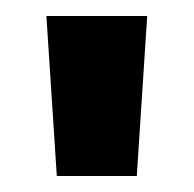

<svg xmlns="http://www.w3.org/2000/svg" viewBox="-20 -720 242 240"><path d="M38 -700 51 -500H151L164 -700Z"/></svg>

Font: Jakob Semi-Condensed
Style: Regular
Weight: 400
Width: 4
Designer: Alan Madić
Foundry: X Cicéro
Version: Version 1.000;Glyphs 3.1.2 (3151)